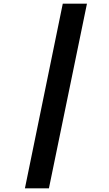

<svg xmlns="http://www.w3.org/2000/svg" viewBox="-20 -820 591 1040"><path d="M451 -800 245 200H115L320 -800Z"/></svg>

Font: Nacelle Heavy
Style: Italic
Weight: 800
Italic angle: -12°
Designer: Sora Sagano
Foundry: Sora Sagano
Version: Version 1.000;FEAKit 1.0